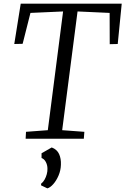

<svg xmlns="http://www.w3.org/2000/svg" viewBox="-20 -763 690 1056"><path d="M121 0 123 -38 243 -47 327 -700 147.5 -692 104.5 -522 58.5 -521 94 -743H649.5L627.5 -521L583.5 -520L583 -692L406.5 -700L322 -47L444 -38L441 0ZM206 256.5V247.5Q217.5 238.5 225.2 224.8Q233 211 237.2 195.2Q241.5 179.5 241 165Q241 145 232.2 128.2Q223.5 111.5 208.5 106V80L264.5 48Q293.5 59 305 84.2Q316.5 109.5 315 143.5Q314 174.5 302 202.5Q290 230.5 273.2 249.5Q256.5 268.5 240.5 273Z"/></svg>

Font: Merriweather Light
Style: Italic
Weight: 300
Italic angle: -7.8°
Designer: Eben Sorkin
Foundry: Eben Sorkin
Version: Version 2.101